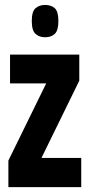

<svg xmlns="http://www.w3.org/2000/svg" viewBox="-20 -768 366 788"><path d="M14.4 0V-109L169.6 -425.6H21.2V-544H305.4V-436.8L150.2 -119.8H313.4V0ZM165 -615.1Q141.2 -615.1 125.8 -629Q110.4 -642.9 110.4 -681.4Q110.4 -720.9 125.8 -734.3Q141.2 -747.7 165 -747.7Q190.1 -747.7 204.9 -734.3Q219.6 -720.9 219.6 -681.4Q219.6 -642.9 204.9 -629Q190.1 -615.1 165 -615.1Z"/></svg>

Font: Georama ExtraCondensed Thin
Style: Regular
Weight: 100
Width: 2
Designer: Jean-Baptiste Levee
Foundry: Production Type
Version: Version 1.001